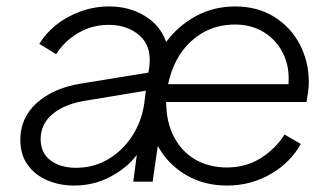

<svg xmlns="http://www.w3.org/2000/svg" viewBox="-20 -563 1035 595"><path d="M209 12Q164 12 126 -4.5Q88 -21 65.5 -52.5Q43 -84 43 -130Q43 -198 94 -244Q145 -290 231 -304L440 -338L443 -358Q450 -420 412.5 -453Q375 -486 317 -486Q265 -486 222 -460.5Q179 -435 154 -395L102 -427Q120 -458 152.5 -484.5Q185 -511 228 -527Q271 -543 319 -543Q381 -543 429 -513.5Q477 -484 495 -433Q532 -483 587 -513Q642 -543 709 -543Q778 -543 829.5 -511Q881 -479 909 -425.5Q937 -372 937 -308Q937 -293 934.5 -276Q932 -259 930 -247H495Q495 -185 519 -139Q543 -93 585.5 -68.5Q628 -44 683 -44Q741 -44 786.5 -72Q832 -100 862 -146L912 -117Q881 -60 819.5 -24Q758 12 683 12Q612 12 556 -21Q500 -54 469 -111L453 0H393L404 -83Q374 -43 322.5 -15.5Q271 12 209 12ZM501 -302H874Q878 -355 857.5 -397Q837 -439 798 -463Q759 -487 709 -487Q654 -487 611 -463Q568 -439 540 -397.5Q512 -356 501 -302ZM216 -43Q271 -43 316 -70Q361 -97 390 -142Q419 -187 427 -242L432 -282L245 -251Q181 -241 143.5 -210Q106 -179 106 -132Q106 -89 136.5 -66Q167 -43 216 -43Z"/></svg>

Font: Plus Jakarta Sans Light
Style: Italic
Weight: 300
Italic angle: -8°
Designer: Gumpita Rahayu
Foundry: Tokotype
Version: Version 2.071; ttfautohint (v1.8.4.7-5d5b);gftools[0.9.29]